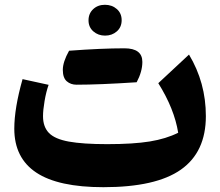

<svg xmlns="http://www.w3.org/2000/svg" viewBox="-20 -776 923 806"><path d="M728 -218.8Q711.9 -319.3 644.5 -426.8L773.4 -546.9Q844.2 -429.2 844.2 -288.6Q844.2 -137.7 739.5 -64Q634.8 9.8 414.1 9.8Q224.6 9.8 132.3 -51.5Q40 -112.8 40 -235.8Q40 -321.3 74.7 -443.8L184.1 -419.9Q173.8 -391.1 167.2 -352.5Q160.6 -314 160.6 -288.1Q160.6 -243.7 185.3 -218Q210 -192.4 269 -181.6Q328.1 -170.9 430.2 -170.9Q539.6 -170.9 608.6 -182.1Q677.7 -193.4 728 -218.8ZM553.7 -430.7Q397 -420.4 301.3 -420.4Q276.9 -420.4 260.3 -434.8Q243.7 -449.2 243.7 -482.7Q243.7 -516.1 270 -563Q405.8 -573.2 502.4 -573.2Q577.6 -573.2 577.6 -516.1Q577.6 -475.6 553.7 -430.7ZM421.1 -626.5Q392.1 -626.5 371.8 -644.3Q351.6 -662.1 351.6 -690.7Q351.6 -719.2 371.1 -737.5Q390.6 -755.9 420.4 -755.9Q450.2 -755.9 470.5 -738Q490.7 -720.2 490.7 -691.2Q490.7 -662.1 470.5 -644.3Q450.2 -626.5 421.1 -626.5Z"/></svg>

Font: Pinar DS4-Bold
Style: Regular
Weight: 700
Designer: Amin Abedi
Version: Version 2.000